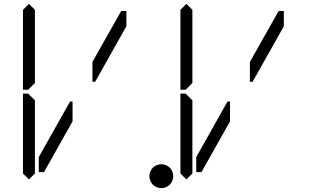

<svg xmlns="http://www.w3.org/2000/svg" viewBox="-20 -975 1672 995"><path d="M356 -346 208 -83H181V-161L343 -449H356ZM99 -924 130 -955 161 -924V-918V-875V-545L126 -510H99ZM161 -76 130 -45 99 -76V-490H126L161 -455V-125V-83ZM608 -918H635V-839L473 -551H459V-654Z M873 -86Q878 -74 878 -62Q878 -50 873 -38Q868 -26 860 -18Q852 -10 840 -5Q828 0 816 0Q804 0 792 -5Q780 -10 772 -18Q764 -26 759 -38Q754 -50 754 -62Q754 -74 759 -86Q764 -98 772 -106Q780 -114 792 -119Q804 -124 816 -124Q828 -124 840 -119Q852 -114 860 -106Q868 -98 873 -86Z M1172 -346 1024 -83H997V-161L1159 -449H1172ZM915 -924 946 -955 977 -924V-918V-875V-545L942 -510H915ZM977 -76 946 -45 915 -76V-490H942L977 -455V-125V-83ZM1424 -918H1451V-839L1289 -551H1275V-654Z"/></svg>

Font: DSEG14 Classic
Style: Light
Weight: 300
Designer: Keshikan(Twitter:@keshinomi_88pro)
Version: Version 0.46